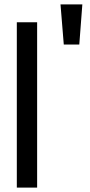

<svg xmlns="http://www.w3.org/2000/svg" viewBox="-20 -859 411 879"><path d="M57 -757H150V0H57ZM257 -839H357L343 -655H272Z"/></svg>

Font: BLUETTI 2.0 Normal
Style: Normal
Weight: 400
Designer: Stijn de Vries
Foundry: tokotype
Version: Version 2.005;October 31, 2023;FontCreator 14.0.0.2814 64-bi